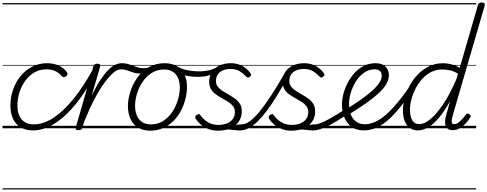

<svg xmlns="http://www.w3.org/2000/svg" viewBox="-20 -1023 3886 1531"><path d="M245 17Q157 17 110 -36.5Q63 -90 63 -182Q63 -247 84 -307.5Q105 -368 143.5 -415.5Q182 -463 236 -491Q290 -519 355 -519Q410 -519 451.5 -498.5Q493 -478 514 -446Q520 -438 518.5 -430.5Q517 -423 507 -415Q496 -408 488 -408Q480 -408 473 -415Q453 -439 425 -454.5Q397 -470 349 -470Q297 -470 254.5 -445.5Q212 -421 181.5 -379Q151 -337 135 -285.5Q119 -234 119 -181Q119 -135 133.5 -101.5Q148 -68 177.5 -49.5Q207 -31 250 -31Q261 -31 266 -23.5Q271 -16 270 -6.5Q269 3 262.5 10Q256 17 245 17ZM0 478H523V488H0ZM0 -20H523V0H0ZM0 -505H523V-500H0ZM0 -998H523V-988H0Z M241 17Q229 17 223.5 10Q218 3 219 -6.5Q220 -16 227 -23.5Q234 -31 247 -31Q327 -31 408 -84.5Q489 -138 568.5 -237.5Q648 -337 723 -474Q727 -482 735.5 -480Q744 -478 749.5 -471.5Q755 -465 750 -456Q675 -307 591 -201.5Q507 -96 418.5 -39.5Q330 17 241 17ZM523 478V488ZM523 -20V0ZM523 -505V-500ZM523 -998V-988Z M605 15Q593 15 587 10.5Q581 6 584 -6L725 -495Q729 -506 735.5 -510.5Q742 -515 754 -515Q771 -515 776.5 -509Q782 -503 778 -491L711 -259Q748 -337 781.5 -387Q815 -437 844.5 -466.5Q874 -496 900.5 -507.5Q927 -519 951 -519Q963 -519 967.5 -511.5Q972 -504 970.5 -494Q969 -484 961.5 -477Q954 -470 942 -470Q916 -470 883.5 -442.5Q851 -415 812.5 -362.5Q774 -310 733.5 -233Q693 -156 652 -55L637 -4Q634 6 626.5 10.5Q619 15 605 15ZM523 478H927V488H523ZM523 -20H927V0H523ZM523 -505H927V-500H523ZM523 -998H927V-988H523Z M1091 -437Q1070 -437 1052.5 -442Q1035 -447 1018 -453.5Q1001 -460 983.5 -465Q966 -470 943 -470Q932 -470 927.5 -477Q923 -484 924 -494.5Q925 -505 932 -512Q939 -519 951 -519Q978 -519 999.5 -513Q1021 -507 1041 -499Q1061 -491 1081 -485Q1101 -479 1124 -479Q1136 -479 1157.5 -482Q1179 -485 1191 -490Q1199 -493 1203.5 -490Q1208 -487 1210.5 -481Q1213 -475 1211 -469Q1209 -463 1201 -460Q1184 -453 1164.5 -448Q1145 -443 1125.5 -440Q1106 -437 1091 -437ZM927 478V488ZM927 -20V0ZM927 -505V-500ZM927 -998V-988Z M1178 19Q1121 19 1081 -5.5Q1041 -30 1020.5 -74.5Q1000 -119 1000 -177Q1000 -232 1019 -291.5Q1038 -351 1074.5 -403Q1111 -455 1166 -487Q1221 -519 1294 -519Q1350 -519 1390 -495.5Q1430 -472 1450.5 -429.5Q1471 -387 1471 -330Q1471 -288 1460 -240Q1449 -192 1426 -146Q1403 -100 1367.5 -63Q1332 -26 1284.5 -3.5Q1237 19 1178 19ZM1183 -31Q1240 -31 1283 -59.5Q1326 -88 1355 -132.5Q1384 -177 1399 -228Q1414 -279 1414 -324Q1414 -369 1399.5 -401.5Q1385 -434 1357 -451.5Q1329 -469 1288 -469Q1233 -469 1189.5 -441.5Q1146 -414 1116.5 -369.5Q1087 -325 1072 -275Q1057 -225 1057 -180Q1057 -135 1071.5 -101Q1086 -67 1114.5 -49Q1143 -31 1183 -31ZM927 478H1528V488H927ZM927 -20H1528V0H927ZM927 -505H1528V-500H927ZM927 -998H1528V-988H927Z M1555 -410Q1514 -410 1468 -419Q1422 -428 1380 -454Q1366 -463 1367 -474Q1368 -485 1376.5 -491.5Q1385 -498 1393 -493Q1419 -477 1451 -468.5Q1483 -460 1514.5 -457Q1546 -454 1570 -454Q1607 -454 1642.5 -461.5Q1678 -469 1712 -488Q1722 -494 1728.5 -487.5Q1735 -481 1734.5 -471Q1734 -461 1722 -455Q1691 -438 1664 -428Q1637 -418 1611.5 -414Q1586 -410 1555 -410ZM1529 478V488ZM1529 -20V0ZM1529 -505V-500ZM1529 -998V-988Z M1777 -7Q1805 -16 1830 -21.5Q1855 -27 1875 -29Q1895 -31 1906 -31Q1915 -31 1918.5 -23.5Q1922 -16 1920 -7Q1918 2 1910.5 9.5Q1903 17 1892 17Q1871 17 1851 14Q1831 11 1808 10Q1785 9 1755 15ZM1720 19Q1673 19 1637.5 4Q1602 -11 1577.5 -33Q1553 -55 1541 -76Q1536 -84 1537.5 -92Q1539 -100 1548 -106Q1558 -113 1565 -113.5Q1572 -114 1578 -104Q1602 -70 1638 -48.5Q1674 -27 1722 -27Q1759 -27 1788.5 -38.5Q1818 -50 1835.5 -73Q1853 -96 1853 -130Q1853 -157 1838 -176.5Q1823 -196 1799.5 -211Q1776 -226 1750 -240Q1724 -254 1700.5 -271Q1677 -288 1662.5 -312.5Q1648 -337 1648 -372Q1648 -416 1669.5 -449Q1691 -482 1730 -500.5Q1769 -519 1820 -519Q1861 -519 1892.5 -506Q1924 -493 1945.5 -474Q1967 -455 1978 -438Q1983 -430 1982 -424Q1981 -418 1970 -410Q1963 -404 1956 -405Q1949 -406 1942 -413Q1915 -442 1887 -457.5Q1859 -473 1816 -473Q1765 -473 1733.5 -448Q1702 -423 1702 -378Q1702 -351 1716.5 -332Q1731 -313 1754.5 -298Q1778 -283 1804.5 -268Q1831 -253 1854.5 -236Q1878 -219 1893 -195Q1908 -171 1908 -136Q1908 -86 1882.5 -51Q1857 -16 1814.5 1.5Q1772 19 1720 19ZM1528 478H2063V488H1528ZM1528 -20H2063V0H1528ZM1528 -505H2063V-500H1528ZM1528 -998H2063V-988H1528Z M1893 17Q1882 17 1877.5 9.5Q1873 2 1874.5 -7Q1876 -16 1884 -23.5Q1892 -31 1906 -31Q1937 -31 1973 -57Q2009 -83 2051 -134.5Q2093 -186 2142.5 -262Q2192 -338 2249 -437Q2255 -447 2264.5 -445.5Q2274 -444 2280 -436Q2286 -428 2280 -418Q2231 -329 2188 -259Q2145 -189 2106 -137.5Q2067 -86 2031 -51.5Q1995 -17 1961 0Q1927 17 1893 17ZM2063 478H2113V488H2063ZM2063 -20H2113V0H2063ZM2063 -505H2113V-500H2063ZM2063 -998H2113V-988H2063Z M2362 -7Q2390 -16 2415 -21.5Q2440 -27 2460 -29Q2480 -31 2491 -31Q2500 -31 2503.5 -23.5Q2507 -16 2505 -7Q2503 2 2495.5 9.5Q2488 17 2477 17Q2456 17 2436 14Q2416 11 2393 10Q2370 9 2340 15ZM2305 19Q2258 19 2222.5 4Q2187 -11 2162.5 -33Q2138 -55 2126 -76Q2121 -84 2122.5 -92Q2124 -100 2133 -106Q2143 -113 2150 -113.5Q2157 -114 2163 -104Q2187 -70 2223 -48.5Q2259 -27 2307 -27Q2344 -27 2373.5 -38.5Q2403 -50 2420.5 -73Q2438 -96 2438 -130Q2438 -157 2423 -176.5Q2408 -196 2384.5 -211Q2361 -226 2335 -240Q2309 -254 2285.5 -271Q2262 -288 2247.5 -312.5Q2233 -337 2233 -372Q2233 -416 2254.5 -449Q2276 -482 2315 -500.5Q2354 -519 2405 -519Q2446 -519 2477.5 -506Q2509 -493 2530.5 -474Q2552 -455 2563 -438Q2568 -430 2567 -424Q2566 -418 2555 -410Q2548 -404 2541 -405Q2534 -406 2527 -413Q2500 -442 2472 -457.5Q2444 -473 2401 -473Q2350 -473 2318.5 -448Q2287 -423 2287 -378Q2287 -351 2301.5 -332Q2316 -313 2339.5 -298Q2363 -283 2389.5 -268Q2416 -253 2439.5 -236Q2463 -219 2478 -195Q2493 -171 2493 -136Q2493 -86 2467.5 -51Q2442 -16 2399.5 1.5Q2357 19 2305 19ZM2113 478H2648V488H2113ZM2113 -20H2648V0H2113ZM2113 -505H2648V-500H2113ZM2113 -998H2648V-988H2113Z M2478 17Q2467 17 2462 9.5Q2457 2 2458.5 -7Q2460 -16 2468 -23.5Q2476 -31 2491 -31Q2508 -31 2536 -41.5Q2564 -52 2609.5 -77Q2655 -102 2725 -147Q2733 -152 2740 -149Q2747 -146 2751 -138Q2755 -130 2753 -121Q2751 -112 2742 -106Q2669 -58 2619 -31Q2569 -4 2535.5 6.5Q2502 17 2478 17ZM2648 478V488ZM2648 -20V0ZM2648 -505V-500ZM2648 -998V-988Z M2740 -152Q2808 -193 2860.5 -230.5Q2913 -268 2949.5 -301Q2986 -334 3005 -363.5Q3024 -393 3024 -418Q3024 -444 3009.5 -457Q2995 -470 2966 -470Q2921 -470 2883 -443.5Q2845 -417 2818.5 -374.5Q2792 -332 2777.5 -284.5Q2763 -237 2763 -195Q2763 -157 2771.5 -127Q2780 -97 2796.5 -76Q2813 -55 2836.5 -43.5Q2860 -32 2890 -32Q2899 -32 2902.5 -24.5Q2906 -17 2904.5 -7.5Q2903 2 2897 9.5Q2891 17 2882 17Q2822 17 2783.5 -11.5Q2745 -40 2726 -87Q2707 -134 2707 -191Q2707 -243 2726 -300.5Q2745 -358 2779.5 -407.5Q2814 -457 2863.5 -488Q2913 -519 2974 -519Q3012 -519 3035.5 -505.5Q3059 -492 3070 -470.5Q3081 -449 3081 -424Q3081 -389 3061 -353.5Q3041 -318 3001 -281Q2961 -244 2901 -201.5Q2841 -159 2760 -109ZM2648 478H3136V488H2648ZM2648 -20H3136V0H2648ZM2648 -505H3136V-500H2648ZM2648 -998H3136V-988H2648Z M2881 17Q2870 17 2865 9.5Q2860 2 2861.5 -7.5Q2863 -17 2870 -24.5Q2877 -32 2889 -32Q2939 -32 2993.5 -62Q3048 -92 3114.5 -164Q3181 -236 3265 -361Q3270 -368 3278.5 -365.5Q3287 -363 3292.5 -356.5Q3298 -350 3293 -342Q3210 -211 3140.5 -132Q3071 -53 3008.5 -18Q2946 17 2881 17ZM3135 478V488ZM3135 -20V0ZM3135 -505V-500ZM3135 -998V-988Z M3311 17Q3275 17 3248.5 -2Q3222 -21 3207.5 -56.5Q3193 -92 3193 -141Q3193 -188 3206.5 -239.5Q3220 -291 3247 -341Q3274 -391 3313.5 -431Q3353 -471 3403 -495Q3453 -519 3514 -519Q3546 -519 3581 -509.5Q3616 -500 3646 -482L3791 -983Q3794 -994 3801 -998.5Q3808 -1003 3821 -1003Q3838 -1003 3843 -996Q3848 -989 3845 -978L3588 -96Q3580 -67 3582 -50Q3584 -33 3601 -33Q3618 -33 3634 -44.5Q3650 -56 3666 -73.5Q3682 -91 3696 -109Q3702 -117 3708 -118Q3714 -119 3721 -113Q3732 -106 3733 -99.5Q3734 -93 3730 -87Q3715 -62 3693 -38.5Q3671 -15 3645 0Q3619 15 3590 15Q3563 15 3547.5 1.5Q3532 -12 3529.5 -38.5Q3527 -65 3538 -106Q3546 -134 3553.5 -161.5Q3561 -189 3569 -216Q3524 -136 3480 -84Q3436 -32 3393.5 -7.5Q3351 17 3311 17ZM3249 -146Q3249 -113 3257 -87.5Q3265 -62 3281.5 -47.5Q3298 -33 3323 -33Q3363 -33 3412 -73Q3461 -113 3514 -192Q3567 -271 3619 -391L3632 -436Q3595 -457 3564 -463Q3533 -469 3506 -469Q3459 -469 3419 -449Q3379 -429 3347.5 -394.5Q3316 -360 3294 -317.5Q3272 -275 3260.5 -230.5Q3249 -186 3249 -146ZM3136 478H3777V488H3136ZM3136 -20H3777V0H3136ZM3136 -505H3777V-500H3136ZM3136 -998H3777V-988H3136Z"/></svg>

Font: Playwrite AU SA Guides
Style: Regular
Weight: 400
Designer: Veronika Burian, José Scaglione
Foundry: TypeTogether
Version: Version 1.003